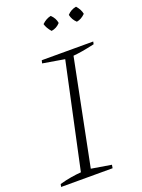

<svg xmlns="http://www.w3.org/2000/svg" viewBox="-160 -914 728 985"><g transform="rotate(-20 203.5 -421.5)"><path d="M-3 0 0 -15Q32 -24 61.5 -29Q91 -34 118 -36L241 -609L122 -629L126 -645H407L404 -631Q364 -622 337 -617.5Q310 -613 287 -611L172 -36L281 -18L278 0ZM247 -843Q269 -822 273 -795Q253 -773 225 -769Q204 -793 198 -816Q221 -838 247 -843ZM385 -843Q406 -819 410 -795Q388 -773 363 -769Q342 -788 336 -816Q356 -838 385 -843Z"/></g></svg>

Font: Piazzolla ExtraLight
Style: Italic
Weight: 200
Italic angle: -11.3°
Designer: Juan Pablo del Peral
Foundry: Huerta Tipografica
Version: Version 1.330